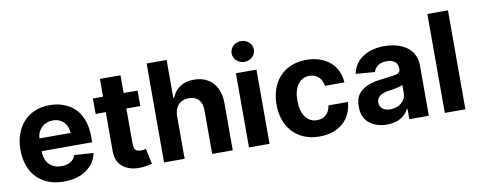

<svg xmlns="http://www.w3.org/2000/svg" viewBox="-66 -1075 3453 1390"><g transform="rotate(-10 1661.0 -379.5)"><path d="M38.4 -270.2Q38.4 -329.9 55.8 -381.4Q73.2 -432.9 106.9 -471.1Q140.6 -509.2 190 -530.9Q239.3 -552.6 302.9 -552.6Q375 -552.6 433.2 -522Q462.4 -506.7 485.6 -483.8Q508.9 -460.9 525.2 -430Q541.5 -399.1 550.4 -360.6Q559.3 -322.1 559.3 -275.6V-234H187.9V-233.7Q187.9 -204.5 195.8 -180.4Q203.8 -156.2 219.6 -138.8Q235.4 -121.4 258.5 -111.9Q281.6 -102.3 311.4 -102.3Q350.1 -102.3 377.5 -118.3Q404.8 -134.2 416.2 -165.5L556.1 -156.2Q540.1 -80.3 475.1 -34.8Q409.4 10.7 308.9 10.7Q246.1 10.7 196 -9.1Q146 -28.8 110.8 -65.2Q75.6 -101.6 57 -153.6Q38.4 -205.6 38.4 -270.2ZM187.9 -327.8H416.9Q416.5 -352.3 408.4 -372.9Q400.2 -393.5 385.7 -408.2Q371.1 -422.9 350.7 -431.3Q330.3 -439.6 305.4 -439.6Q280.9 -439.6 259.9 -431.3Q239 -422.9 223.5 -408Q208.1 -393.1 198.7 -372.7Q189.3 -352.3 187.9 -327.8Z M619.7 -545.5H694.2V-676.1H845.5V-545.5H948.2V-431.8H845.5V-167.6Q845.5 -152 849.3 -141.7Q853 -131.4 859.7 -125.4Q866.5 -119.3 875.9 -116.8Q885.3 -114.3 896.7 -114.3Q907.3 -114.3 918 -116.3Q928.6 -118.3 934.3 -119.3L958.1 -6.7Q934.7 0.4 910.9 4.1Q887.1 7.8 862.6 7.8Q790.5 7.8 744 -28.4Q693.9 -67.5 694.2 -147.7V-431.8H619.7Z M1046.5 0V-727.3H1193.5V-449.2H1199.9Q1218.8 -497.5 1259.8 -525Q1300.8 -552.6 1362.9 -552.6Q1409.1 -552.6 1444.4 -537.1Q1479.8 -521.7 1503.7 -494.1Q1527.7 -466.6 1539.8 -429.2Q1551.8 -391.7 1551.5 -347.3V0H1400.2V-320.3Q1400.2 -371.1 1375 -399Q1349.8 -426.8 1302.9 -426.8Q1277.7 -426.8 1258.2 -418.5Q1238.6 -410.2 1225.3 -395.4Q1212 -380.7 1205.1 -360.3Q1198.2 -339.8 1197.8 -315.3V0Z M1670.8 0V-545.5H1822.1V0ZM1665.1 -692.5Q1665.1 -709.2 1671.9 -723.2Q1678.6 -737.2 1690 -747.3Q1701.3 -757.5 1716.1 -763.1Q1730.8 -768.8 1746.8 -768.8Q1762.8 -768.8 1777.7 -763.1Q1792.6 -757.5 1804 -747.3Q1815.3 -737.2 1822.1 -723.2Q1828.8 -709.2 1828.8 -692.5Q1828.8 -675.8 1822.1 -661.8Q1815.3 -647.7 1803.8 -637.4Q1792.3 -627.1 1777.5 -621.4Q1762.8 -615.8 1746.8 -615.8Q1730.8 -615.8 1716.1 -621.6Q1701.3 -627.5 1690 -637.6Q1678.6 -647.7 1671.9 -661.9Q1665.1 -676.1 1665.1 -692.5Z M2188.6 -552.6Q2241.8 -552.6 2285.9 -537.6Q2329.9 -522.7 2361.7 -495.4Q2393.5 -468 2411.9 -429.5Q2430.4 -391 2432.9 -343.8H2290.1Q2286.9 -364 2278.9 -380.9Q2271 -397.7 2258.3 -409.6Q2245.7 -421.5 2228.9 -428.1Q2212 -434.7 2191.1 -434.7Q2138.5 -434.7 2106.5 -392.4Q2074.6 -350.5 2074.6 -272.7Q2074.6 -233 2082.6 -203.3Q2090.6 -173.7 2106.5 -152Q2137.8 -109 2191.1 -109Q2230.8 -109 2257.1 -131.9Q2283.4 -154.8 2290.1 -199.9H2432.9Q2430.4 -153.1 2412.3 -114.2Q2394.2 -75.3 2362.7 -47.6Q2331.3 -19.9 2287.5 -4.6Q2243.6 10.7 2189.3 10.7Q2127.1 10.7 2077.2 -9.8Q2027.3 -30.2 1992.7 -67.3Q1958.1 -104.4 1939.5 -156.1Q1920.8 -207.7 1920.8 -270.6Q1920.8 -331 1938.6 -382.6Q1956.3 -434.3 1990.4 -472.1Q2024.5 -509.9 2074.4 -531.2Q2124.3 -552.6 2188.6 -552.6Z M2533.4 -248.2Q2549.7 -267.4 2570.3 -280.2Q2590.9 -293 2613.8 -301Q2636.7 -308.9 2661.2 -313.4Q2685.7 -317.8 2709.5 -320.3Q2780.5 -327.1 2811.1 -335.2Q2841.6 -343.4 2841.6 -369.3V-371.4Q2841.6 -405.9 2820.5 -424Q2799.4 -442.1 2760.7 -442.1Q2719.8 -442.1 2695.7 -424.5Q2671.5 -407 2663.7 -379.3L2523.8 -390.6Q2532.7 -433.9 2555.6 -464.7Q2578.5 -495.4 2610.6 -514.9Q2642.8 -534.4 2681.6 -543.5Q2720.5 -552.6 2761.4 -552.6Q2790.5 -552.6 2818.7 -548.1Q2846.9 -543.7 2872.7 -534.4Q2898.4 -525.2 2920.5 -510.7Q2942.5 -496.1 2958.6 -475.5Q2974.8 -454.9 2983.8 -428.1Q2992.9 -401.3 2992.9 -367.9V0H2849.4V-75.6H2845.2Q2835.2 -56.5 2820.3 -40.7Q2805.4 -24.9 2785.7 -13.5Q2766 -2.1 2740.9 4.1Q2715.9 10.3 2685.7 10.3Q2607.6 10.3 2556.1 -30.5Q2504.6 -71.4 2504.6 -152.3Q2504.6 -214.1 2533.4 -248.2ZM2649.1 -157.3Q2649.1 -142 2655 -130.1Q2660.9 -118.3 2671.5 -110.3Q2682.2 -102.3 2696.9 -98.2Q2711.6 -94.1 2729 -94.1Q2751.4 -94.1 2771.8 -101Q2792.3 -108 2808.1 -120.9Q2823.9 -133.9 2833.3 -152.5Q2842.7 -171.2 2842.7 -195V-252.8Q2836.3 -248.6 2823.5 -244.9Q2810.7 -241.1 2795.8 -237.9Q2780.9 -234.7 2765.4 -232.4Q2750 -230.1 2737.6 -228.3Q2717.7 -225.5 2701.3 -220Q2685 -214.5 2673.5 -206Q2661.9 -197.4 2655.5 -185.4Q2649.1 -173.3 2649.1 -157.3Z M3261.7 -727.3V0H3110.4V-727.3Z"/></g></svg>

Font: Inter P
Style: Bold
Weight: 700
Designer: Rasmus Andersson
Foundry: rsms
Version: Version 3.018;git-588b23468